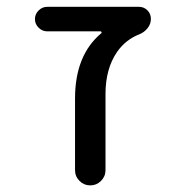

<svg xmlns="http://www.w3.org/2000/svg" viewBox="-20 -567 540 566"><path d="M278.3 -468.8Q280.3 -469.7 279.3 -472.2Q278.3 -474.6 276.4 -474.6H119.1Q104.5 -474.6 93.8 -485.4Q83 -496.1 83 -510.7Q83 -525.4 93.8 -536.1Q104.5 -546.9 119.1 -546.9H389.6Q404.3 -546.9 414.6 -536.6Q424.8 -526.4 424.8 -511.2Q424.8 -496.1 415 -483.9Q405.3 -471.7 390.6 -465.8Q350.6 -450.2 325.2 -414.1Q291 -364.3 291 -290V-65.4Q291 -46.9 277.8 -33.7Q264.6 -20.5 246.1 -20.5Q227.5 -20.5 214.4 -33.7Q201.2 -46.9 201.2 -65.4V-276.4Q201.2 -404.3 278.3 -468.8Z"/></svg>

Font: Rounded-X Mgen+ 1m regular
Style: Regular
Weight: 400
Designer: [Source Han Sans]
Ryoko NISHIZUKA  (kana & ideographs); Paul D. Hunt (Latin, Greek & Cyrillic); Wenlong ZHANG  (bopomofo
Version: Version 1.059.20150602